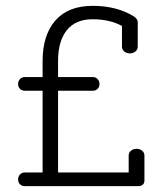

<svg xmlns="http://www.w3.org/2000/svg" viewBox="-20 -638 561 658"><path d="M452 -563V-478Q452 -468 444 -461.5Q436 -455 425 -455Q414 -455 406 -461.5Q398 -468 398 -478V-549Q356 -572 297.5 -572Q239 -572 209 -534.5Q179 -497 179 -430V-374H298Q308 -374 314.5 -367Q321 -360 321 -350Q321 -340 314.5 -333.5Q308 -327 298 -327H179V-47H421V-105Q421 -115 429 -121.5Q437 -128 448 -128Q459 -128 467 -121.5Q475 -115 475 -105V-20Q475 0 452 0H65Q55 0 48.5 -6.5Q42 -13 42 -23Q42 -33 48.5 -40Q55 -47 65 -47H126V-327H65Q55 -327 48.5 -333.5Q42 -340 42 -350Q42 -360 48.5 -367Q55 -374 65 -374H126V-429Q126 -518 170 -568Q214 -618 297.5 -618Q381 -618 440 -581Q452 -572 452 -563Z"/></svg>

Font: Flamenco
Style: Regular
Weight: 400
Designer: Luciano Vergara
Foundry: Luciano Vergara
Version: Version 1.002